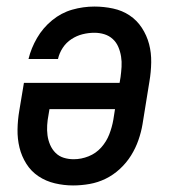

<svg xmlns="http://www.w3.org/2000/svg" viewBox="-20 -558 540 586"><path d="M203 8Q175 8 147.5 1.5Q120 -5 97.5 -20Q75 -35 60.5 -58Q46 -81 39.5 -107.5Q33 -134 33.5 -163Q34 -192 39 -221L53 -305H345L348 -323Q350 -338 351 -354Q352 -370 349.5 -385.5Q347 -401 341 -415Q335 -429 324 -439Q313 -449 298.5 -453.5Q284 -458 268 -458Q250 -458 232 -453.5Q214 -449 198 -438.5Q182 -428 171.5 -412Q161 -396 157 -378H67Q75 -411 93 -442Q111 -473 139 -496Q167 -519 200.5 -528.5Q234 -538 268 -538Q297 -538 325 -532Q353 -526 375.5 -511Q398 -496 413 -473Q428 -450 435 -423.5Q442 -397 441.5 -367.5Q441 -338 436 -309L415 -179Q411 -155 402.5 -130.5Q394 -106 380 -83.5Q366 -61 346 -42.5Q326 -24 302.5 -12.5Q279 -1 253.5 3.5Q228 8 203 8ZM205 -72Q228 -72 250.5 -81Q273 -90 289 -108Q305 -126 313.5 -148Q322 -170 326 -193L331 -225H131L128 -207Q125 -192 124 -176Q123 -160 125 -145Q127 -130 133 -116Q139 -102 149.5 -91.5Q160 -81 174.5 -76.5Q189 -72 205 -72Q205 -72 205 -72Q205 -72 205 -72Z"/></svg>

Font: Iosevka Slab Medium Oblique
Style: Regular
Weight: 500
Italic angle: -9°
Monospace: yes
Designer: Belleve Invis
Foundry: Belleve Invis
Version: Version 11.1.1; ttfautohint (v1.8.3)